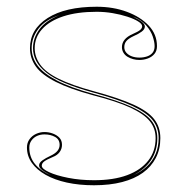

<svg xmlns="http://www.w3.org/2000/svg" viewBox="-20 -535 556 570"><path d="M259 15Q215 15 178.5 7Q142 -1 115.5 -16Q89 -31 74.5 -51.5Q60 -72 60 -97Q60 -111 67.5 -121.5Q75 -132 87 -137.5Q99 -143 112 -143Q125 -143 137 -138.5Q149 -134 156.5 -126Q164 -118 164 -105Q164 -93 157 -83.5Q150 -74 137 -69Q118 -61 111 -55.5Q104 -50 104 -43Q104 -34 125.5 -24Q147 -14 182.5 -7Q218 0 259 0Q317 0 357.5 -15Q398 -30 420 -58Q442 -86 442 -125Q442 -154 424.5 -175.5Q407 -197 367 -215.5Q327 -234 257 -252Q187 -271 145.5 -292Q104 -313 86.5 -337.5Q69 -362 69 -392Q69 -448 121.5 -481.5Q174 -515 267 -515Q316 -515 356.5 -500Q397 -485 421.5 -459Q446 -433 446 -398Q446 -384 438.5 -375Q431 -366 419 -361.5Q407 -357 394 -357Q384 -357 375 -359.5Q366 -362 358.5 -366.5Q351 -371 346.5 -378.5Q342 -386 342 -395Q342 -420 374 -434Q390 -441 396 -446Q402 -451 402 -457Q402 -464 390 -471.5Q378 -479 358 -485.5Q338 -492 314.5 -496Q291 -500 267 -500Q209 -500 168 -486.5Q127 -473 105 -448.5Q83 -424 83 -392Q83 -366 99.5 -343Q116 -320 154.5 -301Q193 -282 259 -264Q333 -244 376 -224.5Q419 -205 437.5 -181.5Q456 -158 456 -125Q456 -92 442.5 -66Q429 -40 404 -22Q379 -4 342.5 5.5Q306 15 259 15ZM132 -14Q113 -24 104.5 -30.5Q96 -37 96 -44Q96 -52 106 -59Q116 -66 129 -72Q144 -79 150.5 -87Q157 -95 157 -105Q157 -121 143.5 -128.5Q130 -136 112 -136Q100 -136 90 -131.5Q80 -127 73.5 -118Q67 -109 67 -97Q67 -69 83.5 -48.5Q100 -28 132 -14ZM374 -14Q399 -25 416 -41Q433 -57 442 -78Q451 -99 451 -125Q451 -156 433 -178.5Q415 -201 373 -220.5Q331 -240 258 -260Q207 -274 172.5 -288.5Q138 -303 117.5 -319.5Q97 -336 87.5 -354Q78 -372 78 -392Q78 -422 97 -448Q116 -474 156 -490Q114 -476 94 -449.5Q74 -423 74 -392Q74 -364 91.5 -340.5Q109 -317 149 -296Q189 -275 258 -256Q329 -237 370.5 -218Q412 -199 429.5 -177Q447 -155 447 -125Q447 -87 428 -59Q409 -31 374 -14ZM394 -364Q406 -364 416.5 -367.5Q427 -371 433 -378.5Q439 -386 439 -398Q439 -410 433.5 -426.5Q428 -443 414 -459.5Q400 -476 374 -486Q394 -476 402 -469.5Q410 -463 410 -456Q410 -448 400.5 -441Q391 -434 377 -428Q362 -421 355.5 -413.5Q349 -406 349 -395Q349 -385 355.5 -378Q362 -371 372 -367.5Q382 -364 394 -364Z"/></svg>

Font: Kalnia Glaze Thin
Style: Regular
Weight: 100
Version: Version 1.110